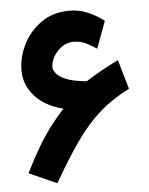

<svg xmlns="http://www.w3.org/2000/svg" viewBox="-50 -699 594 766"><g transform="rotate(-5 246.5 -316.0)"><path d="M260.3 -531.7Q236.8 -531.7 216.1 -517.6Q195.3 -503.4 182.4 -481.7Q169.4 -460 169.4 -437.5Q169.4 -427.7 179.2 -414.1Q189 -400.4 216.6 -388.2Q244.1 -376 297.4 -370.6Q298.3 -370.6 299.6 -370.6Q300.8 -370.6 301.8 -370.6Q336.9 -393.1 365.2 -408.7Q393.6 -424.3 432.1 -443.4L466.3 -325.7Q397.9 -291.5 346.7 -246.3Q295.4 -201.2 249.3 -135.5Q203.1 -69.8 148.9 24.9L37.6 -24.9Q65.9 -81.5 90.6 -123.5Q115.2 -165.5 141.1 -200.2Q167 -234.9 198.7 -269.5Q124.5 -288.1 85 -333.3Q45.4 -378.4 45.4 -434.1Q45.4 -488.3 70.8 -539.3Q96.2 -590.3 143.3 -623.5Q190.4 -656.7 256.3 -656.7Q296.9 -656.7 330.8 -641.6Q364.7 -626.5 394 -604.5L354 -496.1Q333.5 -509.3 312.3 -520.5Q291 -531.7 260.3 -531.7Z"/></g></svg>

Font: Vazir FD-WOL
Style: Bold-FD-WOL
Weight: 700
Designer: Saber Rastikerdar
Foundry: Saber Rastikerdar
Version: Version 30.1.0